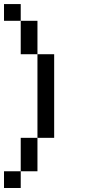

<svg xmlns="http://www.w3.org/2000/svg" viewBox="-20 -937 457 957"><path d="M0 0V-83.3H83.3V0ZM83.3 -916.7V-833.3H0V-916.7ZM83.3 -83.3V-250H166.7V-83.3ZM83.3 -833.3H166.7V-666.7H83.3ZM166.7 -250V-666.7H250V-250Z"/></svg>

Font: Galmuri11 Condensed
Style: Regular
Weight: 400
Width: 3
Designer: Lee Minseo (quiple)
Version: Version 2.399;hotconv 1.1.1;makeotfexe 2.6.0 DEVELOPMENT